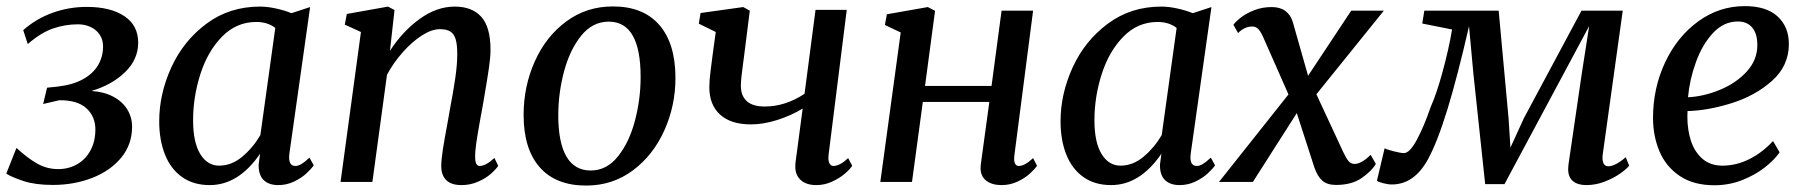

<svg xmlns="http://www.w3.org/2000/svg" viewBox="-20 -580 5756 612"><path d="M401 -176Q401 -120 366.8 -78Q332.5 -36 274.5 -13.2Q216.5 9.5 148.5 9.5Q92.5 9.5 54.8 -3Q17 -15.5 0 -26.5L32.5 -108.5Q66.5 -77 97.8 -59Q129 -41 165.5 -41Q198.5 -41 225.5 -56.2Q252.5 -71.5 268.2 -100.2Q284 -129 284 -167.5Q284 -208.5 255.5 -234.8Q227 -261 169 -260.5L117.5 -248.5L130 -300.5L163.5 -304Q212.5 -309.5 245 -327.8Q277.5 -346 293 -373Q308.5 -400 308.5 -431.5Q308.5 -454 297.5 -470Q286.5 -486 268.2 -494.2Q250 -502.5 229 -502.5Q187.5 -502.5 149 -489.2Q110.5 -476 68.5 -439.5L54 -484Q95.5 -520.5 147.5 -539.2Q199.5 -558 256.5 -558Q332.5 -558 376.5 -528.5Q420.5 -499 420.5 -444Q420.5 -391 379.2 -350.5Q338 -310 271.5 -290Q311.5 -287.5 340.8 -272Q370 -256.5 385.5 -231.5Q401 -206.5 401 -176Z M902.5 -91Q901.5 -82 901.5 -79Q901.5 -51 921.5 -51Q930.5 -51 941 -57.2Q951.5 -63.5 966.5 -77.5L980 -53Q973 -42.5 957.2 -27.8Q941.5 -13 917.8 -1.5Q894 10 867 10Q836.5 10 820 -6.5Q803.5 -23 804.5 -56L809 -90Q740.5 10 648.5 10Q596.5 10 560.2 -15.8Q524 -41.5 505.8 -87.5Q487.5 -133.5 487.5 -193.5Q487.5 -280.5 526 -365Q564.5 -449.5 637.8 -504.2Q711 -559 809 -559Q832 -559 859.5 -553Q887 -547 909 -538L968.5 -557.5ZM857.5 -491Q833 -510 797 -510Q733.5 -510 687.8 -463.2Q642 -416.5 618.8 -344Q595.5 -271.5 595.5 -196.5Q595.5 -126.5 618.2 -89.2Q641 -52 678.5 -52Q718.5 -52 752.8 -81Q787 -110 810 -149.5Z M1223 -418Q1263 -480 1317.5 -519.5Q1372 -559 1429.5 -559Q1484.5 -559 1514 -526.5Q1543.5 -494 1543.5 -421Q1543.5 -398 1538.5 -363.5Q1533.5 -329 1524.5 -277Q1520.5 -255 1519 -244.5L1511 -201Q1503 -157 1498.8 -128.8Q1494.5 -100.5 1494.5 -80Q1494.5 -51 1509 -51Q1528.5 -51 1556 -76.5L1568 -51.5Q1561.5 -41 1545.2 -26.5Q1529 -12 1504.2 -1Q1479.5 10 1451 10Q1418.5 10 1402.5 -5.8Q1386.5 -21.5 1386.5 -50.5Q1386.5 -70 1391.5 -102.8Q1396.5 -135.5 1406 -185.5L1412.5 -222L1414.5 -233.5Q1425 -288.5 1431.2 -331.2Q1437.5 -374 1437.5 -408Q1437.5 -438.5 1432.2 -455.5Q1427 -472.5 1415 -479.8Q1403 -487 1382 -487Q1356 -487 1324.8 -467Q1293.5 -447 1263.8 -413.5Q1234 -380 1213.5 -341.5L1167 0H1065.5L1130.5 -478L1079 -501.5L1085.5 -535.5L1217 -559L1237.5 -548Z M2133 -331.5Q2133 -242.5 2097.2 -163.5Q2061.5 -84.5 1996.8 -36.5Q1932 11.5 1848.5 11.5Q1751.5 11.5 1700.2 -47Q1649 -105.5 1649 -213.5Q1649 -304.5 1684.5 -384Q1720 -463.5 1784.8 -511.5Q1849.5 -559.5 1933.5 -559.5Q2030.5 -559.5 2081.8 -500.2Q2133 -441 2133 -331.5ZM1759.5 -212.5Q1759.5 -125.5 1785.5 -81Q1811.5 -36.5 1863 -36.5Q1914 -36.5 1950 -81.8Q1986 -127 2004 -195.8Q2022 -264.5 2022 -334.5Q2022 -511 1920.5 -511Q1868.5 -511 1832.2 -465.8Q1796 -420.5 1777.8 -351.8Q1759.5 -283 1759.5 -212.5Z M2351 -395.5 2348.5 -377Q2341.5 -327 2341.5 -306.5Q2341.5 -275 2360.2 -257.8Q2379 -240.5 2417.5 -240.5Q2483 -240.5 2544.5 -281L2579.5 -548.5H2679L2621 -86Q2620.5 -82.5 2620.5 -76.5Q2620.5 -64 2625 -57.5Q2629.5 -51 2636.5 -51Q2657 -51 2683.5 -76L2696.5 -51.5Q2688.5 -39.5 2671.5 -25.2Q2654.5 -11 2631 -0.5Q2607.5 10 2582 10Q2550.5 10 2532.8 -5.8Q2515 -21.5 2515 -49Q2515 -56.5 2515.5 -60.5L2538.5 -234Q2501.5 -211.5 2457.5 -197.5Q2413.5 -183.5 2373.5 -183.5Q2309.5 -183.5 2275.2 -214.8Q2241 -246 2241 -302Q2241 -324.5 2245.2 -356.2Q2249.5 -388 2250 -393.5L2253.5 -420L2261.5 -478L2207.5 -504.5L2213 -538.5L2349 -557.5L2370 -546Z M3213.5 -86Q3212.5 -78 3212.5 -74.5Q3212.5 -62.5 3216.5 -56.8Q3220.5 -51 3227 -51Q3236.5 -51 3247.5 -56.8Q3258.5 -62.5 3273 -76L3285.5 -51.5Q3278 -40.5 3262.2 -26.2Q3246.5 -12 3223 -1Q3199.5 10 3172.5 10Q3142 10 3123.8 -4Q3105.5 -18 3105.5 -45.5Q3105.5 -49.5 3106.5 -57.5L3133.5 -255H2921.5L2887 0H2786L2851 -476.5L2800.5 -500.5L2807 -534.5L2937.5 -557.5L2960.5 -545.5L2928.5 -306H3140.5L3172.5 -546H3273Z M3775.5 -91Q3774.5 -82 3774.5 -79Q3774.5 -51 3794.5 -51Q3803.5 -51 3814 -57.2Q3824.5 -63.5 3839.5 -77.5L3853 -53Q3846 -42.5 3830.2 -27.8Q3814.5 -13 3790.8 -1.5Q3767 10 3740 10Q3709.5 10 3693 -6.5Q3676.5 -23 3677.5 -56L3682 -90Q3613.5 10 3521.5 10Q3469.5 10 3433.2 -15.8Q3397 -41.5 3378.8 -87.5Q3360.5 -133.5 3360.5 -193.5Q3360.5 -280.5 3399 -365Q3437.5 -449.5 3510.8 -504.2Q3584 -559 3682 -559Q3705 -559 3732.5 -553Q3760 -547 3782 -538L3841.5 -557.5ZM3730.5 -491Q3706 -510 3670 -510Q3606.5 -510 3560.8 -463.2Q3515 -416.5 3491.8 -344Q3468.5 -271.5 3468.5 -196.5Q3468.5 -126.5 3491.2 -89.2Q3514 -52 3551.5 -52Q3591.5 -52 3625.8 -81Q3660 -110 3683 -149.5Z M4349 -86.5 4365.5 -57.5Q4352.5 -35 4320.8 -12.8Q4289 9.5 4238.5 9.5Q4210.5 9.5 4195 -4Q4179.5 -17.5 4169.5 -46.5L4113.5 -219.5L3973.5 0H3865.5L4087 -279L4006 -462.5Q3998.5 -479 3991 -487.2Q3983.5 -495.5 3971 -495.5Q3958 -495.5 3946.2 -489.5Q3934.5 -483.5 3926.5 -474.5L3911.5 -501Q3918 -510.5 3934.8 -523.8Q3951.5 -537 3977.2 -547.2Q4003 -557.5 4033.5 -557.5Q4060.5 -557.5 4077.5 -544.8Q4094.5 -532 4101 -509L4149.5 -338.5L4287 -546H4391L4176 -279.5L4261.5 -95.5Q4270.5 -76 4278.2 -66.8Q4286 -57.5 4297.5 -57.5Q4319.5 -57.5 4349 -86.5Z M4978.5 -41.5Q4978.5 -45.5 4979.5 -55.5L5022 -346L5045.5 -497L4775.5 7H4714L4676.5 -344.5L4662.5 -496.5Q4626 -337 4593.8 -231.8Q4561.5 -126.5 4531 -71Q4487 8 4416.5 8Q4404.5 8 4388.2 3.8Q4372 -0.5 4369 -4L4393.5 -107.5Q4398 -104 4421.5 -98Q4445 -92 4455 -92Q4473.5 -92 4496.5 -135Q4519.5 -178 4540.5 -239.5Q4559 -280.5 4578.5 -352Q4598 -423.5 4608.5 -486L4513.5 -505L4520 -546H4757L4788.5 -203.5L4794.5 -109.5L4837.5 -203.5L5021 -546H5152.5L5089.5 -93.5Q5088 -85.5 5088 -77.5Q5088 -50 5106.5 -50Q5118 -50 5132.8 -58Q5147.5 -66 5162 -79L5173 -52Q5165.5 -42 5144.8 -27.2Q5124 -12.5 5095.2 -1.2Q5066.5 10 5036 10Q5009.5 10 4994 -2.5Q4978.5 -15 4978.5 -41.5Z M5652.5 -94.5Q5636.5 -71 5606.2 -47Q5576 -23 5534 -6.2Q5492 10.5 5444.5 10.5Q5378 10.5 5334 -19.2Q5290 -49 5269.5 -97.8Q5249 -146.5 5249 -204Q5249 -299 5287.5 -381Q5326 -463 5393 -511.8Q5460 -560.5 5541.5 -560.5Q5611 -560.5 5646.5 -527.2Q5682 -494 5682 -440Q5682 -370 5628.2 -322.2Q5574.5 -274.5 5499 -251Q5423.5 -227.5 5359 -226Q5358.5 -220 5358.5 -208Q5358.5 -165.5 5370.2 -130.2Q5382 -95 5407 -73.5Q5432 -52 5470.5 -52Q5514.5 -52 5556 -72.8Q5597.5 -93.5 5631.5 -130.5ZM5360.5 -270Q5411 -272.5 5462.5 -293.8Q5514 -315 5547.8 -352Q5581.5 -389 5581.5 -436Q5581.5 -473 5565.2 -492.2Q5549 -511.5 5519 -511.5Q5474.5 -511.5 5440.2 -474.8Q5406 -438 5385.8 -382Q5365.5 -326 5360.5 -270Z"/></svg>

Font: Merriweather Text
Style: Italic
Weight: 400
Italic angle: -7.8°
Designer: Eben Sorkin
Foundry: Eben Sorkin
Version: Version 2.100